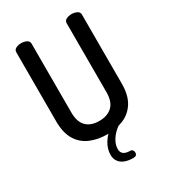

<svg xmlns="http://www.w3.org/2000/svg" viewBox="-223 -841 1028 1159"><g transform="rotate(-30 291.0 -261.5)"><path d="M291 6Q227 6 175 -16Q123 -38 93 -87Q63 -136 63 -217V-697Q63 -715 79 -723Q95 -731 116 -731Q135 -731 152 -723Q169 -715 169 -697V-217Q169 -151 201 -119.5Q233 -88 291 -88Q348 -88 381 -119.5Q414 -151 414 -217V-697Q414 -715 430 -723Q446 -731 467 -731Q486 -731 503 -723Q520 -715 520 -697V-217Q520 -136 489.5 -87Q459 -38 407 -16Q355 6 291 6ZM355 208Q322 208 297.5 198.5Q273 189 259.5 169.5Q246 150 246 124Q246 82 270 43Q294 4 335 -24L377 -6Q344 17 322.5 49.5Q301 82 301 115Q301 138 316 149.5Q331 161 361 161Q372 161 377.5 168.5Q383 176 383 186Q383 195 377.5 201.5Q372 208 355 208Z"/></g></svg>

Font: Dosis ExtraLight SemiBold
Style: Regular
Weight: 600
Version: Version 3.001; ttfautohint (v1.8.2)